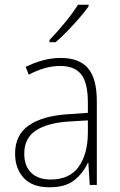

<svg xmlns="http://www.w3.org/2000/svg" viewBox="-20 -785 508 815"><path d="M238 -539Q316 -539 353.5 -495.5Q391 -452 391 -355V0H361L355 -94H353Q334 -52 296.5 -21Q259 10 190 10Q117 10 80.5 -30Q44 -70 44 -133Q44 -212 102 -252.5Q160 -293 267 -300L353 -306V-349Q353 -434 324.5 -469.5Q296 -505 236 -505Q204 -505 171 -496Q138 -487 102 -468L89 -501Q123 -518 160.5 -528.5Q198 -539 238 -539ZM270 -269Q180 -263 131.5 -230.5Q83 -198 83 -133Q83 -80 112.5 -51.5Q142 -23 195 -23Q275 -23 313.5 -76.5Q352 -130 353 -219V-274ZM356 -758Q340 -735 316 -707.5Q292 -680 266 -653Q240 -626 216 -606H190V-615Q222 -648 256 -689.5Q290 -731 311 -765H356Z"/></svg>

Font: Noto Sans Kannada SemiCondensed ExtraLight
Style: Regular
Weight: 200
Width: 4
Designer: Jelle Bosma - Monotype Design Team
Foundry: Monotype Imaging Inc.
Version: Version 2.005; ttfautohint (v1.8.4.7-5d5b)